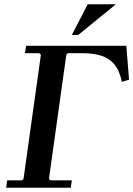

<svg xmlns="http://www.w3.org/2000/svg" viewBox="-20 -886 629 906"><path d="M9 0 14 -35H84L91 -42L173 -628L165 -635H98L103 -670H576L589 -510L555 -500Q544 -553 520 -582Q496 -611 458.5 -623Q421 -635 367 -635H300L293 -628L211 -42L218 -35H319L314 0ZM527 -866 349 -721H319L394 -866Z"/></svg>

Font: Brygada 1918 SemiBold
Style: Italic
Weight: 600
Italic angle: -8°
Designer: Mateusz Machalski | Borys Kosmynka | Przemek Hoffer
Foundry: NIEPODLEGLA 2018
Version: Version 3.006